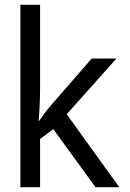

<svg xmlns="http://www.w3.org/2000/svg" viewBox="-20 -780 540 800"><path d="M65 -760H147V-410Q147 -350 141 -275H142Q168 -313 194 -343L362 -536H465L258 -304L477 0H378L202 -242L147 -201V0H65Z"/></svg>

Font: Noto Sans Mono UI Cond
Style: Regular
Weight: 400
Width: 3
Monospace: yes
Designer: Monotype Design team
Foundry: Monotype Imaging Inc.
Version: Version 1.000